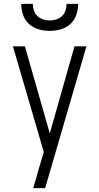

<svg xmlns="http://www.w3.org/2000/svg" viewBox="-20 -760 515 995"><path d="M152 215Q160 189 167.5 163Q175 137 182 111L207 28L47 -520H109L238 -69L366 -520H428L214 215ZM237 -600Q209 -600 180.5 -608Q152 -616 130.5 -635.5Q109 -655 99.5 -683Q90 -711 90 -740H150Q150 -723 155.5 -706Q161 -689 173.5 -677Q186 -665 203 -659.5Q220 -654 237 -654Q255 -654 272 -659.5Q289 -665 301.5 -677Q314 -689 319.5 -706Q325 -723 325 -740H385Q385 -711 375.5 -683Q366 -655 344.5 -635.5Q323 -616 294.5 -608Q266 -600 237 -600Z"/></svg>

Font: Iosevka QP Light
Style: Regular
Weight: 300
Designer: Belleve Invis
Foundry: Belleve Invis
Version: Version 20.0.0; ttfautohint (v1.8.4)